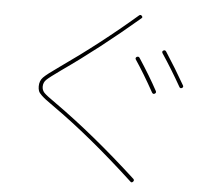

<svg xmlns="http://www.w3.org/2000/svg" viewBox="-58 -858 1115 995"><g transform="rotate(5 500.0 -360.0)"><path d="M631.8 -575.2Q634.8 -577.1 639.2 -577.1Q643.6 -577.1 646.5 -573.2Q706.1 -482.4 746.1 -408.2Q751 -399.4 742.2 -394Q733.4 -388.7 727.5 -398.4Q674.8 -493.2 628.9 -561.5Q624 -569.3 631.8 -575.2ZM866.2 -439.5Q816.4 -527.3 763.7 -606.4Q758.8 -615.2 766.6 -620.1Q775.4 -625 781.2 -617.2Q835.9 -533.2 883.8 -449.2Q888.7 -440.4 879.9 -435.5Q871.1 -430.7 866.2 -439.5ZM223.6 -284.2Q192.4 -306.6 183.1 -313.5Q173.8 -320.3 160.2 -333Q146.5 -345.7 143.1 -356Q139.6 -366.2 139.6 -379.9Q139.6 -408.2 157.7 -426.8Q175.8 -445.3 237.3 -488.3Q439.5 -629.9 626 -791Q633.8 -796.9 639.6 -790Q647.5 -782.2 638.7 -776.4Q436.5 -603.5 248 -471.7Q190.4 -430.7 175.3 -416Q160.2 -401.4 160.2 -379.9Q160.2 -361.3 172.4 -348.1Q184.6 -335 235.4 -299.8Q442.4 -153.3 669.9 55.7Q676.8 62.5 669.9 70.3Q662.1 78.1 656.2 71.3Q422.9 -144.5 223.6 -284.2Z"/></g></svg>

Font: Rounded Mgen+ 1m thin
Style: Regular
Weight: 100
Designer: [Source Han Sans]
Ryoko NISHIZUKA  (kana & ideographs); Paul D. Hunt (Latin, Greek & Cyrillic); Wenlong ZHANG  (bopomofo
Version: Version 1.059.20150602